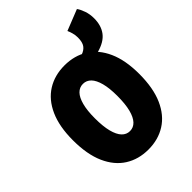

<svg xmlns="http://www.w3.org/2000/svg" viewBox="-240 -957 1088 1088"><g transform="rotate(-45 304.0 -413.0)"><path d="M488 -582 412 -636Q439 -645 452.5 -664Q466 -683 466 -720Q466 -741 460.5 -759Q455 -777 450 -788L576 -838Q588 -822 598 -793.5Q608 -765 608 -732Q608 -674 579.5 -636.5Q551 -599 488 -582ZM300 12Q221 12 161 -26Q101 -64 67.5 -139.5Q34 -215 34 -328Q34 -438 67.5 -512.5Q101 -587 161 -624.5Q221 -662 300 -662Q379 -662 439 -624.5Q499 -587 532.5 -512.5Q566 -438 566 -328Q566 -215 532.5 -139.5Q499 -64 439 -26Q379 12 300 12ZM300 -136Q328 -136 348 -157Q368 -178 379 -220.5Q390 -263 390 -328Q390 -390 379 -431.5Q368 -473 348 -493.5Q328 -514 300 -514Q272 -514 252 -493.5Q232 -473 221 -431.5Q210 -390 210 -328Q210 -263 221 -220.5Q232 -178 252 -157Q272 -136 300 -136Z"/></g></svg>

Font: Source Code Pro ExtraLight Black
Style: Regular
Weight: 900
Monospace: yes
Version: Version 1.018;hotconv 1.0.116;makeotfexe 2.5.65601